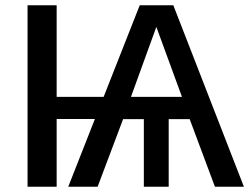

<svg xmlns="http://www.w3.org/2000/svg" viewBox="-20 -708 947 728"><path d="M84.5 0V-688H194.8V-340.8H373L509.8 -688H637.2L904.8 0H794.9L699.2 -256.3H619.6V0H525.4V-256.3H446.8L350.1 0H238.8L339.8 -256.8H194.8V0ZM476.6 -340.8H669.9L572.8 -606Z"/></svg>

Font: Arimo Medium
Style: Regular
Weight: 500
Designer: Steve Matteson
Foundry: Monotype Imaging Inc.
Version: Version 1.33